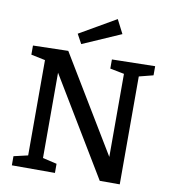

<svg xmlns="http://www.w3.org/2000/svg" viewBox="-98 -1012 981 1097"><g transform="rotate(10 392.5 -464.0)"><path d="M503 -695 753 -700V-647L671 -626V0H555L213 -567V-72L295 -53V0H45V-53L127 -72V-625L45 -642V-695L249 -700L585 -144V-626L503 -642ZM537 -848 315 -751 285 -806 496 -928Z"/></g></svg>

Font: Bitter Pro Medium
Style: Regular
Weight: 500
Designer: Sol Matas, and Bitter project Authors
Foundry: Sol Matas
Version: Version 1.010